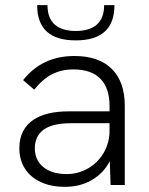

<svg xmlns="http://www.w3.org/2000/svg" viewBox="-20 -717 576 744"><path d="M405.5 -92.5Q381 -45.5 335.5 -19.2Q290 7 232.5 7Q178 7 138 -11.5Q98 -30 76.5 -63.8Q55 -97.5 55 -142.5Q55 -181 69.5 -208.5Q84 -236 110.5 -253.5Q159 -285.5 246.5 -285.5H404.5V-307Q404.5 -376 369 -412Q333.5 -448 264.5 -448Q218.5 -448 182 -429.5Q145.5 -411 112.5 -369.5L69.5 -406.5Q108 -454.5 157.2 -477.2Q206.5 -500 268.5 -500Q362.5 -500 413 -450.2Q463.5 -400.5 463.5 -307V0H408.5ZM238 -42.5Q283 -42.5 321.2 -64.5Q359.5 -86.5 382 -125.2Q404.5 -164 404.5 -211.5V-239.5H254.5Q184 -239.5 149 -214.5Q115 -189 115 -142.5Q115 -96.5 148 -69.5Q181 -42.5 238 -42.5ZM124 -697H164Q164 -646.5 192.2 -621.8Q220.5 -597 273.5 -597Q327.5 -597 355.5 -622Q383.5 -647 383.5 -697H423.5Q423.5 -560.5 273.5 -560.5Q124 -560.5 124 -697Z"/></svg>

Font: HK Grotesk Light
Style: Regular
Weight: 300
Designer: Alfredo Marco Pradil
Foundry: Hanken Design Co.
Version: Version 3.001